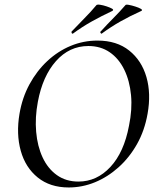

<svg xmlns="http://www.w3.org/2000/svg" viewBox="-20 -815 692 847"><path d="M283 12Q201 12 146.5 -32Q92 -76 71.5 -150Q51 -224 66 -313Q78 -384 110 -443Q142 -502 188.5 -545.5Q235 -589 291.5 -612.5Q348 -636 410 -636Q495 -636 550 -592Q605 -548 626 -475Q647 -402 631 -313Q618 -239 584.5 -179.5Q551 -120 503 -77Q455 -34 399 -11Q343 12 283 12ZM326 -14Q407 -14 467 -78.5Q527 -143 549 -260Q564 -332 558 -395.5Q552 -459 528 -508Q504 -557 464 -584.5Q424 -612 370 -612Q286 -612 227 -545.5Q168 -479 147 -366Q134 -297 139.5 -233.5Q145 -170 168 -120.5Q191 -71 231 -42.5Q271 -14 326 -14ZM302 -667Q298 -665 296 -670Q294 -675 297 -677Q327 -709 353.5 -735.5Q380 -762 405 -792Q408 -796 421.5 -794Q435 -792 450 -787Q465 -782 474 -777Q483 -772 476 -767Q427 -744 385 -720.5Q343 -697 302 -667ZM429 -667Q426 -665 423.5 -670Q421 -675 425 -677Q454 -709 480.5 -735.5Q507 -762 533 -792Q535 -796 548.5 -793.5Q562 -791 577.5 -786Q593 -781 601.5 -776Q610 -771 604 -767Q553 -744 511.5 -720.5Q470 -697 429 -667Z"/></svg>

Font: Cormorant Garamond Light Medium
Style: Italic
Weight: 500
Italic angle: -10°
Version: Version 4.001